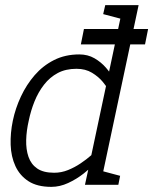

<svg xmlns="http://www.w3.org/2000/svg" viewBox="-20 -720 597 748"><path d="M324 -60 460 -700H520L386 -70ZM324 -60 386 -70 371 0H311ZM371 -150 401 -140Q401 -140 389 -125Q377 -110 355.5 -88Q334 -66 306 -44Q278 -22 245.5 -7Q213 8 180 8L191 -47Q219 -47 245 -57.5Q271 -68 294 -83.5Q317 -99 334 -114Q351 -129 361 -139.5Q371 -150 371 -150ZM414 -350Q414 -350 405.5 -365.5Q397 -381 380.5 -401Q364 -421 338.5 -436.5Q313 -452 278 -452L289 -508Q322 -508 348 -493Q374 -478 393 -456Q412 -434 424 -412Q436 -390 442 -375Q448 -360 448 -360ZM278 -452Q236 -452 205 -435.5Q174 -419 151.5 -390Q129 -361 114.5 -325Q100 -289 92 -250Q83 -211 82 -174.5Q81 -138 91 -109Q101 -80 125 -63.5Q149 -47 191 -47L180 8Q125 8 91 -14Q57 -36 40 -73Q23 -110 21.5 -156Q20 -202 30 -250Q40 -298 61.5 -344Q83 -390 115 -427Q147 -464 190.5 -486Q234 -508 289 -508ZM390 -700H470L458 -645L382 -665ZM361 0 373 -55 448 -35 441 0ZM295 -547 307 -607H557L545 -547Z"/></svg>

Font: Epunda Slab Light
Style: Italic
Weight: 300
Italic angle: -12°
Designer: Simon Atzbach
Foundry: typofactur
Version: Version 1.102